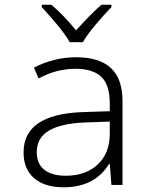

<svg xmlns="http://www.w3.org/2000/svg" viewBox="-20 -785 640 815"><path d="M80 -138Q80 -299 327 -309L446 -313V-346Q446 -425 410 -459Q374 -493 300 -493Q219 -493 144 -452L124 -498Q210 -542 303 -542Q401 -542 450.5 -496.5Q500 -451 500 -355V0H453L446 -89H443Q382 10 250 10Q170 10 125 -28.5Q80 -67 80 -138ZM446 -217V-269L339 -265Q239 -261 187.5 -230.5Q136 -200 136 -139Q136 -90 168 -64.5Q200 -39 259 -39Q344 -39 395 -87Q446 -135 446 -217ZM157 -755V-765H198Q249 -722 303 -656Q369 -730 411 -765H453V-755Q419 -720 383.5 -677.5Q348 -635 332 -606H276Q259 -636 224 -678.5Q189 -721 157 -755Z"/></svg>

Font: Noto Sans Mono UI Light
Style: Regular
Weight: 300
Monospace: yes
Designer: Monotype Design team
Foundry: Monotype Imaging Inc.
Version: Version 1.000